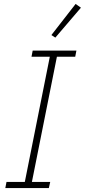

<svg xmlns="http://www.w3.org/2000/svg" viewBox="-20 -955 431 975"><path d="M7 0 13 -31H106L233 -667H140L146 -698H368L362 -667H269L142 -31H235L228 0ZM261 -764 241 -777 364 -935 391 -916Z"/></svg>

Font: IBM Plex Sans Condensed ExtraLight
Style: Italic
Weight: 200
Width: 3
Italic angle: -11°
Designer: Mike Abbink, Paul van der Laan, Pieter van Rosmalen
Foundry: Bold Monday
Version: Version 1.3